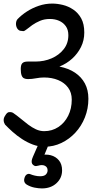

<svg xmlns="http://www.w3.org/2000/svg" viewBox="-41 -567 570 1073"><path d="M209 253Q175 253 143 241Q111 229 82 210Q53 191 29 169.5Q5 148 -13 129Q-20 118 -20.5 105Q-21 92 -12 79Q-2 61 9.5 59.5Q21 58 31 63Q53 78 74 95.5Q95 113 116 129Q137 145 159.5 155.5Q182 166 206 166Q250 166 285 143Q320 120 340 80Q360 40 360 -10Q360 -50 339.5 -77.5Q319 -105 284 -119.5Q249 -134 205 -134Q183 -134 160 -129.5Q137 -125 115 -125Q102 -125 93 -129.5Q84 -134 79.5 -146.5Q75 -159 75 -182Q75 -205 84 -214Q93 -223 114 -223Q127 -223 139 -223Q151 -223 157 -223Q206 -223 247.5 -241Q289 -259 315 -292Q341 -325 341 -370Q341 -401 326.5 -421Q312 -441 289 -451Q266 -461 238 -461Q207 -461 182.5 -450.5Q158 -440 139.5 -427Q121 -414 108.5 -403.5Q96 -393 89 -393Q83 -393 72.5 -395Q62 -397 54 -410Q47 -424 48.5 -438.5Q50 -453 58 -461Q79 -483 109 -502.5Q139 -522 175.5 -534.5Q212 -547 251 -547Q279 -547 310 -539.5Q341 -532 368.5 -513.5Q396 -495 413 -464Q430 -433 430 -385Q430 -341 411.5 -304Q393 -267 362 -239Q331 -211 291 -195Q342 -185 378 -161Q414 -137 433.5 -100.5Q453 -64 453 -15Q453 40 433.5 89Q414 138 380 174.5Q346 211 302 232Q258 253 209 253ZM193 486Q175 486 152 481.5Q129 477 109 465Q99 459 95.5 449.5Q92 440 96 427Q100 413 109.5 407.5Q119 402 130 407Q139 411 154 414.5Q169 418 183 418Q206 418 215.5 408Q225 398 225 385Q225 367 210 359.5Q195 352 172 359Q159 363 151.5 359.5Q144 356 139 349Q135 341 136 332Q137 323 143 309L175 236H233L201 313L179 302Q214 293 242.5 300.5Q271 308 288.5 329.5Q306 351 306 385Q306 428 274.5 457Q243 486 193 486Z"/></svg>

Font: Playpen Sans
Style: Regular
Weight: 400
Designer: Laura Meseguer, Veronika Burian, José Scaglione, Kostas Bartsokas, Vera Evstafieva, Tom Grace, Yorlmar Campos
Foundry: TypeTogether
Version: Version 2.000